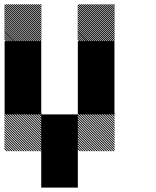

<svg xmlns="http://www.w3.org/2000/svg" viewBox="-21 -854 708 874"><path d="M500.8 -332.5 499.2 -334.2H500.8ZM500.8 -321.7 488.3 -334.2H494.2L500.8 -327.5ZM500.8 -310.8 477.5 -334.2H483.3L500.8 -316.7ZM500.8 -300 466.7 -334.2H472.5L500.8 -305.8ZM500.8 -289.2 455.8 -334.2H461.7L500.8 -295ZM500.8 -278.3 445 -334.2H450.8L500.8 -284.2ZM500.8 -267.5 434.2 -334.2H440L500.8 -273.3ZM500.8 -256.7 423.3 -334.2H429.2L500.8 -262.5ZM500.8 -245.8 412.5 -334.2H418.3L500.8 -251.7ZM500.8 -235 401.7 -334.2H407.5L500.8 -240.8ZM500.8 -224.2 390.8 -334.2H396.7L500.8 -230ZM500.8 -213.3 380 -334.2H385.8L500.8 -219.2ZM500.8 -202.5 369.2 -334.2H375L500.8 -208.3ZM500.8 -191.7 358.3 -334.2H364.2L500.8 -197.5ZM500.8 -180.8 347.5 -334.2H353.3L500.8 -186.7ZM500.8 -170 336.7 -334.2H342.5L500.8 -175.8ZM494.2 -165.8 332.5 -327.5V-333.3L500 -165.8ZM483.3 -165.8 332.5 -316.7V-322.5L489.2 -165.8ZM472.5 -165.8 332.5 -305.8V-311.7L478.3 -165.8ZM461.7 -165.8 332.5 -295V-300.8L467.5 -165.8ZM450.8 -165.8 332.5 -284.2V-290L456.7 -165.8ZM440 -165.8 332.5 -273.3V-279.2L445.8 -165.8ZM429.2 -165.8 332.5 -262.5V-268.3L435 -165.8ZM418.3 -165.8 332.5 -251.7V-257.5L424.2 -165.8ZM407.5 -165.8 332.5 -240.8V-246.7L413.3 -165.8ZM396.7 -165.8 332.5 -230V-235.8L402.5 -165.8ZM385.8 -165.8 332.5 -219.2V-225L391.7 -165.8ZM375 -165.8 332.5 -208.3V-214.2L380.8 -165.8ZM364.2 -165.8 332.5 -197.5V-203.3L370 -165.8ZM353.3 -165.8 332.5 -186.7V-192.5L359.2 -165.8ZM342.5 -165.8 332.5 -175.8V-181.7L348.3 -165.8ZM500.8 -334.2H505L500.8 -338.3ZM167.5 -332.5 165.8 -334.2H167.5ZM167.5 -321.7 155 -334.2H160.8L167.5 -327.5ZM167.5 -310.8 144.2 -334.2H150L167.5 -316.7ZM167.5 -300 133.3 -334.2H139.2L167.5 -305.8ZM167.5 -289.2 122.5 -334.2H128.3L167.5 -295ZM167.5 -278.3 111.7 -334.2H117.5L167.5 -284.2ZM167.5 -267.5 100.8 -334.2H106.7L167.5 -273.3ZM167.5 -256.7 90 -334.2H95.8L167.5 -262.5ZM167.5 -245.8 79.2 -334.2H85L167.5 -251.7ZM167.5 -235 68.3 -334.2H74.2L167.5 -240.8ZM167.5 -224.2 57.5 -334.2H63.3L167.5 -230ZM167.5 -213.3 46.7 -334.2H52.5L167.5 -219.2ZM167.5 -202.5 35.8 -334.2H41.7L167.5 -208.3ZM167.5 -191.7 25 -334.2H30.8L167.5 -197.5ZM167.5 -180.8 14.2 -334.2H20L167.5 -186.7ZM167.5 -170 3.3 -334.2H9.2L167.5 -175.8ZM160.8 -165.8 -0.8 -327.5V-333.3L166.7 -165.8ZM150 -165.8 -0.8 -316.7V-322.5L155.8 -165.8ZM139.2 -165.8 -0.8 -305.8V-311.7L145 -165.8ZM128.3 -165.8 -0.8 -295V-300.8L134.2 -165.8ZM117.5 -165.8 -0.8 -284.2V-290L123.3 -165.8ZM106.7 -165.8 -0.8 -273.3V-279.2L112.5 -165.8ZM95.8 -165.8 -0.8 -262.5V-268.3L101.7 -165.8ZM85 -165.8 -0.8 -251.7V-257.5L90.8 -165.8ZM74.2 -165.8 -0.8 -240.8V-246.7L80 -165.8ZM63.3 -165.8 -0.8 -230V-235.8L69.2 -165.8ZM52.5 -165.8 -0.8 -219.2V-225L58.3 -165.8ZM41.7 -165.8 -0.8 -208.3V-214.2L47.5 -165.8ZM30.8 -165.8 -0.8 -197.5V-203.3L36.7 -165.8ZM20 -165.8 -0.8 -186.7V-192.5L25.8 -165.8ZM9.2 -165.8 -0.8 -175.8V-181.7L15 -165.8ZM167.5 -334.2H171.7L167.5 -338.3ZM500.8 -826.7 493.3 -834.2H499.2L500.8 -832.5ZM500.8 -817.5 484.2 -834.2H490L500.8 -823.3ZM500.8 -808.3 475 -834.2H480.8L500.8 -814.2ZM500.8 -799.2 465.8 -834.2H471.7L500.8 -805ZM500.8 -790 456.7 -834.2H462.5L500.8 -795.8ZM500.8 -780.8 447.5 -834.2H453.3L500.8 -786.7ZM500.8 -771.7 438.3 -834.2H444.2L500.8 -777.5ZM500.8 -762.5 429.2 -834.2H435L500.8 -768.3ZM500.8 -753.3 420 -834.2H425.8L500.8 -759.2ZM500.8 -744.2 410.8 -834.2H416.7L500.8 -750ZM500.8 -735 401.7 -834.2H407.5L500.8 -740.8ZM500.8 -725.8 392.5 -834.2H398.3L500.8 -731.7ZM500.8 -716.7 383.3 -834.2H389.2L500.8 -722.5ZM500.8 -707.5 374.2 -834.2H380L500.8 -713.3ZM500.8 -698.3 365 -834.2H370.8L500.8 -704.2ZM500.8 -689.2 355.8 -834.2H361.7L500.8 -695ZM500.8 -680 346.7 -834.2H352.5L500.8 -685.8ZM500.8 -670.8 337.5 -834.2H343.3L500.8 -676.7ZM496.7 -665.8 332.5 -830 334.2 -834.2 500.8 -667.5ZM487.5 -665.8 332.5 -820.8V-826.7L493.3 -665.8ZM478.3 -665.8 332.5 -811.7V-817.5L484.2 -665.8ZM469.2 -665.8 332.5 -802.5V-808.3L475 -665.8ZM460 -665.8 332.5 -793.3V-799.2L465.8 -665.8ZM450.8 -665.8 332.5 -784.2V-790L456.7 -665.8ZM441.7 -665.8 332.5 -775V-780.8L447.5 -665.8ZM432.5 -665.8 332.5 -765.8V-771.7L438.3 -665.8ZM423.3 -665.8 332.5 -756.7V-762.5L429.2 -665.8ZM414.2 -665.8 332.5 -747.5V-753.3L420 -665.8ZM405 -665.8 332.5 -738.3V-744.2L410.8 -665.8ZM395.8 -665.8 332.5 -729.2V-735L401.7 -665.8ZM386.7 -665.8 332.5 -720V-725.8L392.5 -665.8ZM376.7 -665.8 332.5 -710V-716.7L383.3 -665.8ZM368.3 -665.8 332.5 -701.7V-707.5L374.2 -665.8ZM359.2 -665.8 332.5 -692.5V-698.3L365 -665.8ZM350 -665.8 332.5 -683.3V-689.2L355.8 -665.8ZM340.8 -665.8 332.5 -674.2V-680L346.7 -665.8ZM167.5 -826.7 160 -834.2H165.8L167.5 -832.5ZM167.5 -817.5 150.8 -834.2H156.7L167.5 -823.3ZM167.5 -808.3 141.7 -834.2H147.5L167.5 -814.2ZM167.5 -799.2 132.5 -834.2H138.3L167.5 -805ZM167.5 -790 123.3 -834.2H129.2L167.5 -795.8ZM167.5 -780.8 114.2 -834.2H120L167.5 -786.7ZM167.5 -771.7 105 -834.2H110.8L167.5 -777.5ZM167.5 -762.5 95.8 -834.2H101.7L167.5 -768.3ZM167.5 -753.3 86.7 -834.2H92.5L167.5 -759.2ZM167.5 -744.2 77.5 -834.2H83.3L167.5 -750ZM167.5 -735 68.3 -834.2H74.2L167.5 -740.8ZM167.5 -725.8 59.2 -834.2H65L167.5 -731.7ZM167.5 -716.7 50 -834.2H55.8L167.5 -722.5ZM167.5 -707.5 40.8 -834.2H46.7L167.5 -713.3ZM167.5 -698.3 31.7 -834.2H37.5L167.5 -704.2ZM167.5 -689.2 22.5 -834.2H28.3L167.5 -695ZM167.5 -680 13.3 -834.2H19.2L167.5 -685.8ZM167.5 -670.8 4.2 -834.2H10L167.5 -676.7ZM163.3 -665.8 -0.8 -830 0.8 -834.2 167.5 -667.5ZM154.2 -665.8 -0.8 -820.8V-826.7L160 -665.8ZM145 -665.8 -0.8 -811.7V-817.5L150.8 -665.8ZM135.8 -665.8 -0.8 -802.5V-808.3L141.7 -665.8ZM126.7 -665.8 -0.8 -793.3V-799.2L132.5 -665.8ZM117.5 -665.8 -0.8 -784.2V-790L123.3 -665.8ZM108.3 -665.8 -0.8 -775V-780.8L114.2 -665.8ZM99.2 -665.8 -0.8 -765.8V-771.7L105 -665.8ZM90 -665.8 -0.8 -756.7V-762.5L95.8 -665.8ZM80.8 -665.8 -0.8 -747.5V-753.3L86.7 -665.8ZM71.7 -665.8 -0.8 -738.3V-744.2L77.5 -665.8ZM62.5 -665.8 -0.8 -729.2V-735L68.3 -665.8ZM53.3 -665.8 -0.8 -720V-725.8L59.2 -665.8ZM43.3 -665.8 -0.8 -710V-716.7L50 -665.8ZM35 -665.8 -0.8 -701.7V-707.5L40.8 -665.8ZM25.8 -665.8 -0.8 -692.5V-698.3L31.7 -665.8ZM16.7 -665.8 -0.8 -683.3V-689.2L22.5 -665.8ZM7.5 -665.8 -0.8 -674.2V-680L13.3 -665.8ZM166.7 -166.7H333.3V0H166.7ZM166.7 -333.3H333.3V0H166.7ZM333.3 -500H500V-333.3H333.3ZM0 -500H166.7V-333.3H0ZM333.3 -666.7H500V-333.3H333.3ZM0 -666.7H166.7V-333.3H0Z"/></svg>

Font: 0xA000-Pixelated-Mono
Style: Pixelated-Mono
Weight: 400
Version: Version 0.1